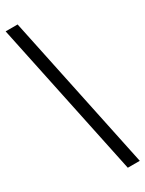

<svg xmlns="http://www.w3.org/2000/svg" viewBox="-231 -792 714 944"><g transform="rotate(-30 126.5 -319.5)"><path d="M185 121 0 -760H68L253 121Z"/></g></svg>

Font: Noto Serif Thai Condensed ExtraBold
Style: Regular
Weight: 800
Width: 3
Designer: Monotype Design Team
Foundry: Monotype Imaging Inc.
Version: Version 2.002; ttfautohint (v1.8.4.7-5d5b)